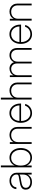

<svg xmlns="http://www.w3.org/2000/svg" viewBox="1860 -2628 777 4537"><g transform="rotate(-90 2248.5 -359.5)"><path d="M212.4 7.8Q165 7.8 125 -8.3Q85 -24.4 60.3 -57.1Q35.6 -89.8 35.6 -140.1Q35.6 -211.4 89.4 -242.7Q143.1 -273.9 246.6 -287.6Q317.4 -296.9 355.2 -307.1Q393.1 -317.4 393.1 -348.6V-359.4Q393.1 -413.1 351.1 -449Q309.1 -484.9 244.6 -484.9Q201.7 -484.9 167.2 -468.5Q132.8 -452.1 112.5 -424.3Q92.3 -396.5 91.8 -361.3H48.3Q49.3 -407.7 75.2 -444.6Q101.1 -481.4 145 -502.7Q189 -523.9 244.6 -523.9Q299.8 -523.9 342.8 -502.7Q385.7 -481.4 410.4 -444.3Q435.1 -407.2 435.1 -359.4V0H393.1V-95.2H391.6Q372.1 -51.3 326.4 -21.7Q280.8 7.8 212.4 7.8ZM216.3 -31.7Q293.9 -31.7 343.5 -78.1Q393.1 -124.5 393.1 -207.5V-287.6Q375.5 -272.5 338.9 -264.6Q302.2 -256.8 245.6 -248.5Q160.6 -236.8 119.9 -212.4Q79.1 -188 79.1 -138.2Q79.1 -86.4 118.7 -59.1Q158.2 -31.7 216.3 -31.7Z M793 8.3Q727.5 8.3 677 -26.6Q626.5 -61.5 606.4 -117.2H605.5V0H563.5V-727.5H606.4V-397H606.9Q624.5 -452.6 676 -488.3Q727.5 -523.9 793 -523.9Q858.4 -523.9 909.2 -490.7Q960 -457.5 989.3 -397.7Q1018.6 -337.9 1018.6 -257.8Q1018.6 -177.7 989.5 -117.7Q960.4 -57.6 909.7 -24.7Q858.9 8.3 793 8.3ZM789.1 -31.2Q842.3 -31.2 884.5 -58.3Q926.8 -85.4 951.2 -136.2Q975.6 -187 975.6 -257.8Q975.6 -328.6 951.2 -379.4Q926.8 -430.2 884.5 -457.3Q842.3 -484.4 789.1 -484.4Q705.6 -484.4 654.8 -423.1Q604 -361.8 604 -257.8Q604 -153.8 654.8 -92.5Q705.6 -31.2 789.1 -31.2Z M1158.7 -324.7V0H1115.7V-515.6H1157.7V-425.3Q1182.6 -475.1 1227.8 -499.5Q1272.9 -523.9 1327.6 -523.9Q1382.3 -523.9 1425.3 -500.7Q1468.3 -477.5 1492.9 -434.3Q1517.6 -391.1 1517.6 -330.6V0H1475.1V-328.6Q1475.1 -400.9 1433.1 -442.4Q1391.1 -483.9 1322.3 -483.9Q1275.9 -483.9 1238.8 -464.6Q1201.7 -445.3 1180.2 -409.7Q1158.7 -374 1158.7 -324.7Z M1845.7 9.3Q1775.9 9.3 1723.9 -25.4Q1671.9 -60.1 1643.3 -120.1Q1614.7 -180.2 1614.7 -257.3Q1614.7 -335 1644 -395.3Q1673.3 -455.6 1724.9 -490.2Q1776.4 -524.9 1843.8 -524.9Q1911.6 -524.9 1962.6 -491Q2013.7 -457 2042 -398.4Q2070.3 -339.8 2070.3 -265.1V-250H1657.2Q1657.7 -185.5 1681.4 -136.2Q1705.1 -86.9 1747.3 -58.8Q1789.6 -30.8 1845.7 -30.8Q1907.7 -30.8 1955.3 -64.5Q2002.9 -98.1 2018.1 -154.3H2061.5Q2050.3 -105 2019 -68.4Q1987.8 -31.7 1942.9 -11.2Q1897.9 9.3 1845.7 9.3ZM1657.7 -288.6H2027.3Q2024.9 -346.7 2000.7 -390.9Q1976.6 -435.1 1936 -460Q1895.5 -484.9 1843.8 -484.9Q1792 -484.9 1751.5 -460.2Q1710.9 -435.5 1686.5 -391.4Q1662.1 -347.2 1657.7 -288.6Z M2208.5 -324.7V0H2165.5V-727.5H2208.5V-426.8Q2232.9 -476.1 2278.1 -500Q2323.2 -523.9 2377.4 -523.9Q2432.1 -523.9 2475.1 -500.7Q2518.1 -477.5 2542.7 -434.3Q2567.4 -391.1 2567.4 -330.6V0H2524.9V-328.6Q2524.9 -400.9 2482.9 -442.4Q2440.9 -483.9 2372.1 -483.9Q2325.7 -483.9 2288.6 -464.6Q2251.5 -445.3 2230 -409.7Q2208.5 -374 2208.5 -324.7Z M2695.3 0V-515.6H2737.3V-425.8Q2759.8 -474.6 2804 -499.3Q2848.1 -523.9 2896.5 -523.9Q2951.2 -523.9 2991.7 -494.6Q3032.2 -465.3 3047.9 -417Q3066.9 -465.3 3111.3 -494.6Q3155.8 -523.9 3214.8 -523.9Q3289.6 -523.9 3336.2 -475.1Q3382.8 -426.3 3382.8 -336.4V0H3339.8V-336.4Q3339.8 -409.2 3302.7 -446.5Q3265.6 -483.9 3207 -483.9Q3144 -483.9 3102.3 -443.6Q3060.5 -403.3 3060.5 -333.5V0H3017.6V-339.4Q3017.6 -407.7 2981.7 -445.8Q2945.8 -483.9 2887.7 -483.9Q2846.2 -483.9 2812.3 -464.6Q2778.3 -445.3 2758.3 -410.4Q2738.3 -375.5 2738.3 -328.6V0Z M3710.9 9.3Q3641.1 9.3 3589.1 -25.4Q3537.1 -60.1 3508.5 -120.1Q3480 -180.2 3480 -257.3Q3480 -335 3509.3 -395.3Q3538.6 -455.6 3590.1 -490.2Q3641.6 -524.9 3709 -524.9Q3776.9 -524.9 3827.9 -491Q3878.9 -457 3907.2 -398.4Q3935.5 -339.8 3935.5 -265.1V-250H3522.5Q3522.9 -185.5 3546.6 -136.2Q3570.3 -86.9 3612.5 -58.8Q3654.8 -30.8 3710.9 -30.8Q3772.9 -30.8 3820.6 -64.5Q3868.2 -98.1 3883.3 -154.3H3926.8Q3915.5 -105 3884.3 -68.4Q3853 -31.7 3808.1 -11.2Q3763.2 9.3 3710.9 9.3ZM3522.9 -288.6H3892.6Q3890.1 -346.7 3866 -390.9Q3841.8 -435.1 3801.3 -460Q3760.7 -484.9 3709 -484.9Q3657.2 -484.9 3616.7 -460.2Q3576.2 -435.5 3551.8 -391.4Q3527.3 -347.2 3522.9 -288.6Z M4073.7 -324.7V0H4030.8V-515.6H4072.8V-425.3Q4097.7 -475.1 4142.8 -499.5Q4188 -523.9 4242.7 -523.9Q4297.4 -523.9 4340.3 -500.7Q4383.3 -477.5 4408 -434.3Q4432.6 -391.1 4432.6 -330.6V0H4390.1V-328.6Q4390.1 -400.9 4348.1 -442.4Q4306.2 -483.9 4237.3 -483.9Q4190.9 -483.9 4153.8 -464.6Q4116.7 -445.3 4095.2 -409.7Q4073.7 -374 4073.7 -324.7Z"/></g></svg>

Font: Inter Display ExtraLight
Style: Regular
Weight: 200
Designer: Rasmus Andersson
Foundry: rsms
Version: Version 4.000;git-a52131595